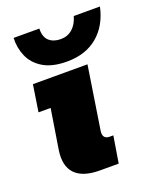

<svg xmlns="http://www.w3.org/2000/svg" viewBox="-116 -670 617 744"><g transform="rotate(-20 192.5 -298.5)"><path d="M168 0Q97 0 66 -33Q35 -66 45 -130L71 -293H21L38 -403H263L223 -145Q220 -126 227 -118Q234 -110 247 -110H263L245 0ZM193 -440Q132 -440 95 -462.5Q58 -485 42.5 -521Q27 -557 29 -597H135Q134 -562 152 -546Q170 -530 200 -530Q228 -530 248 -547.5Q268 -565 277 -597H385Q369 -523 319.5 -481.5Q270 -440 193 -440Z"/></g></svg>

Font: Rokkitt SemiBold Black
Style: Italic
Weight: 900
Italic angle: -9°
Version: Version 3.103